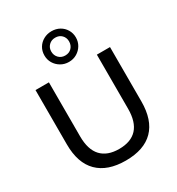

<svg xmlns="http://www.w3.org/2000/svg" viewBox="-229 -1137 1191 1290"><g transform="rotate(-30 366.5 -492.5)"><path d="M367 9Q226 9 151.5 -65Q77 -139 77 -284V-705H181V-286Q181 -183 228.5 -132Q276 -81 367 -81Q459 -81 506 -132Q553 -183 553 -286V-705H655V-284Q655 -139 582 -65Q509 9 367 9ZM367 -756Q333 -756 305 -772.5Q277 -789 261 -816Q245 -843 245 -876Q245 -910 261 -936.5Q277 -963 305 -978.5Q333 -994 367 -994Q402 -994 429.5 -978.5Q457 -963 473 -936Q489 -909 489 -876Q489 -843 473 -816Q457 -789 429.5 -772.5Q402 -756 367 -756ZM367 -806Q398 -806 417 -826Q436 -846 436 -876Q436 -905 417 -924.5Q398 -944 367 -944Q337 -944 317.5 -924.5Q298 -905 298 -876Q298 -846 317.5 -826Q337 -806 367 -806Z"/></g></svg>

Font: Nunito Sans 12pt ExtraLight 12pt SemiBold
Style: Regular
Weight: 600
Version: Version 3.101;gftools[0.9.27]